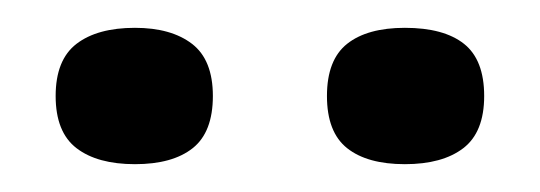

<svg xmlns="http://www.w3.org/2000/svg" viewBox="-20 -725 388 138"><path d="M271 -607Q244 -607 229.5 -618.5Q215 -630 215 -656Q215 -682 229.5 -693.5Q244 -705 271 -705Q299 -705 313.5 -693.5Q328 -682 328 -656Q328 -630 313 -618.5Q298 -607 271 -607ZM77 -607Q50 -607 35 -618.5Q20 -630 20 -656Q20 -682 35 -693.5Q50 -705 77 -705Q103 -705 118 -693.5Q133 -682 133 -656Q133 -630 118.5 -618.5Q104 -607 77 -607Z"/></svg>

Font: Bricolage Grotesque 28pt
Style: Regular
Weight: 400
Version: Version 1.001;gftools[0.9.33.dev8+g029e19f]